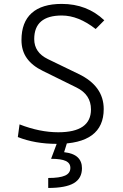

<svg xmlns="http://www.w3.org/2000/svg" viewBox="-20 -723 626 978"><path d="M269 9.8Q158.2 9.8 70.8 -24.9L79.6 -89.4Q182.6 -49.3 276.9 -49.3Q443.4 -49.3 443.4 -165.5Q443.4 -241.2 369.6 -277.3L198.2 -361.8Q144.5 -387.7 116.9 -426.3Q89.4 -464.8 89.4 -519Q89.4 -609.9 141.4 -656.5Q193.4 -703.1 294.4 -703.1Q423.3 -703.1 511.2 -619.6L467.3 -575.2Q379.4 -644 294.9 -644Q154.3 -644 154.3 -523.9Q154.3 -455.6 224.1 -421.9L380.4 -346.2Q508.3 -284.7 508.3 -167.5Q508.3 9.8 269 9.8ZM225.6 234.4V183.6Q284.2 183.6 311.3 171.4Q338.4 159.2 338.4 132.3Q338.4 107.9 314.9 96.9Q291.5 85.9 240.2 85.9L278.8 -17.1L323.7 -2.9L306.6 52.2Q354 57.6 375.7 78.4Q397.5 99.1 397.5 133.8Q397.5 185.5 356 210Q314.5 234.4 225.6 234.4Z"/></svg>

Font: Caskaydia Cove Light
Style: Regular
Weight: 300
Monospace: yes
Designer: Aaron Bell
Foundry: Saja Typeworks
Version: Version 4.300; ttfautohint (v1.8.3)